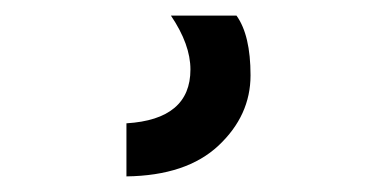

<svg xmlns="http://www.w3.org/2000/svg" viewBox="-20 31 484 246"><path d="M283 51Q301 76 301 127.5Q301 179 260 217.5Q219 256 142 257V189Q224 184 224 120Q224 88 199 51Z"/></svg>

Font: Hind Kochi Medium
Style: Regular
Weight: 500
Designer: Dhruvi Tolia
Foundry: Indian Type Foundry
Version: Version 0.702;PS 1.0;hotconv 1.0.81;makeotf.lib2.5.63406